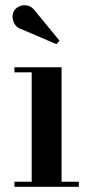

<svg xmlns="http://www.w3.org/2000/svg" viewBox="-20 -719 356 739"><path d="M64 -606Q39.5 -613.5 31.5 -636.8Q23.5 -660 35 -678.5Q42 -689.5 56.2 -695.2Q70.5 -701 86.5 -697.5Q102.5 -694 115 -677L209 -562.5L197.5 -549ZM35.5 -19.5H102V-440.5H35.5V-460H217V-19.5H283.5V0H35.5Z"/></svg>

Font: Bodoni* 11pt Medium
Style: Regular
Weight: 500
Version: Version 2.3